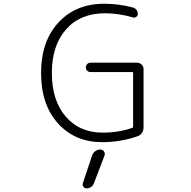

<svg xmlns="http://www.w3.org/2000/svg" viewBox="-20 -784 1040 1043"><path d="M450.2 239.3Q439.5 239.3 433.1 230.5Q426.8 221.7 429.7 211.9L480.5 60.5Q485.4 45.9 497.6 37.1Q509.8 28.3 525.4 28.3Q538.1 28.3 544.9 38.6Q551.8 48.8 547.9 60.5L490.2 211.9Q485.4 224.6 474.6 231.9Q463.9 239.3 450.2 239.3ZM471.7 -443.4H724.6Q739.3 -443.4 749.5 -433.1Q759.8 -422.9 759.8 -408.2V-91.8Q759.8 -75.2 751 -62Q742.2 -48.8 727.5 -43.9Q635.7 -11.7 534.2 -11.7Q387.7 -11.7 295.4 -113.3Q203.1 -214.8 203.1 -387.7Q203.1 -559.6 297.4 -661.6Q391.6 -763.7 546.9 -763.7Q625 -763.7 702.1 -743.2Q713.9 -740.2 721.2 -730.5Q728.5 -720.7 728.5 -708Q728.5 -698.2 720.2 -692.4Q711.9 -686.5 702.1 -689.5Q625 -711.9 549.8 -711.9Q416 -711.9 338.9 -624.5Q261.7 -537.1 261.7 -387.7Q261.7 -238.3 336.9 -150.9Q412.1 -63.5 537.1 -63.5Q625 -63.5 699.2 -89.8Q703.1 -91.8 703.1 -95.7V-388.7Q703.1 -392.6 699.2 -392.6H471.7Q460.9 -392.6 453.6 -399.9Q446.3 -407.2 446.3 -418Q446.3 -428.7 453.6 -436Q460.9 -443.4 471.7 -443.4Z"/></svg>

Font: Gen Jyuu Gothic L Monospace Light
Style: Regular
Weight: 300
Designer: [Source Han Sans]
Ryoko NISHIZUKA  (kana & ideographs); Paul D. Hunt (Latin, Greek & Cyrillic); Wenlong ZHANG  (bopomofo
Version: Version 1.002.20150607